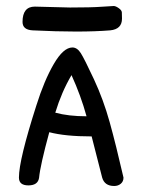

<svg xmlns="http://www.w3.org/2000/svg" viewBox="-20 -619 480 639"><path d="M96 -597 213 -594Q283 -594 317.5 -596.5Q352 -599 358.5 -599Q365 -599 375 -592Q385 -585 385.5 -578Q386 -571 386 -557Q386 -522 347 -518Q298 -514 233 -514Q168 -514 88 -518Q55 -520 55 -546Q55 -597 96 -597ZM110 -27Q106 -2 74.5 -2Q43 -2 43 -28Q43 -87 101 -268Q127 -351 159 -406Q191 -461 221 -461Q237 -461 249 -442Q261 -423 292.5 -355.5Q324 -288 345 -212.5Q366 -137 391 -28Q391 -15 382 -7.5Q373 0 360 0Q328 0 320 -28L285 -165Q197 -165 144 -179Q114 -69 110 -27ZM218 -369Q185 -313 164 -244Q208 -232 268 -232Q249 -301 218 -369Z"/></svg>

Font: Patrick Hand SC
Style: Regular
Weight: 400
Designer: Patrick Wagesreiter
Foundry: Patrick Wagesreiter
Version: Version 1.003;PS 001.003;hotconv 1.0.70;makeotf.lib2.5.58329